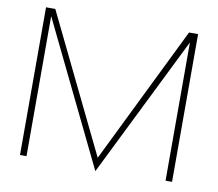

<svg xmlns="http://www.w3.org/2000/svg" viewBox="-82 -848 1092 960"><g transform="rotate(10 463.5 -368.0)"><path d="M848 -750V0H815V-702L461 14L109 -711V0H76V-750H123L461 -54L802 -750Z"/></g></svg>

Font: Poiret One
Style: Regular
Weight: 400
Designer: Denis Masharov (denis.masharov@gmail.com), Cyreal (Charset Expansion)
Foundry: Denis Masharov
Version: Version 1.101